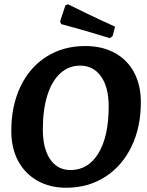

<svg xmlns="http://www.w3.org/2000/svg" viewBox="-20 -869 690 901"><path d="M33 -255Q33 -372 76 -462.5Q119 -553 198 -603Q277 -653 380 -653Q459 -653 518 -621Q577 -589 609 -529.5Q641 -470 641 -389Q641 -272 597 -181Q553 -90 473.5 -39Q394 12 290 12Q214 12 155.5 -21Q97 -54 65 -114Q33 -174 33 -255ZM490 -370Q490 -460 454 -510.5Q418 -561 356 -561Q303 -561 263.5 -525.5Q224 -490 202.5 -422.5Q181 -355 181 -262Q181 -172 215.5 -121.5Q250 -71 311 -71Q394 -71 442 -150Q490 -229 490 -370ZM287 -844 299 -849Q318 -839 385.5 -806.5Q453 -774 520 -744L508 -699L495 -690Q424 -712 355.5 -731.5Q287 -751 267 -756L262 -769Z"/></svg>

Font: Alegreya SC
Style: Bold Italic
Weight: 700
Italic angle: -7°
Designer: Juan Pablo del Peral
Foundry: Huerta Tipografica
Version: Version 2.007; ttfautohint (v1.6)